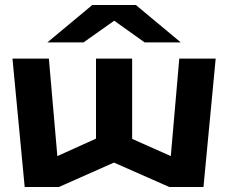

<svg xmlns="http://www.w3.org/2000/svg" viewBox="-20 -750 915 770"><path d="M79 0 30 -515H176L210 -124L365 -194V-515H510V-193L665 -124L699 -515H845L796 0H659L437 -98L216 0ZM170 -580 349 -729 348 -730H527L526 -729L705 -580H560L438 -667L315 -580Z"/></svg>

Font: Zen Dots
Style: Regular
Weight: 400
Designer: Yoshimichi Ohira
Foundry: A-1 Corp ZenFonts
Version: Version 1.000; ttfautohint (v1.8.3)